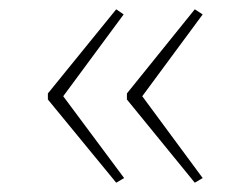

<svg xmlns="http://www.w3.org/2000/svg" viewBox="-20 -475 540 413"><path d="M247 -92 116 -268 246 -444 230 -455 83 -274V-261L230 -82ZM416 -92 286 -268 416 -444 399 -455 253 -274V-261L399 -82Z"/></svg>

Font: Noto Sans Mono UI Condensed Thin
Style: Regular
Weight: 250
Width: 3
Designer: Monotype Design team
Foundry: Monotype Imaging Inc.
Version: 1.000